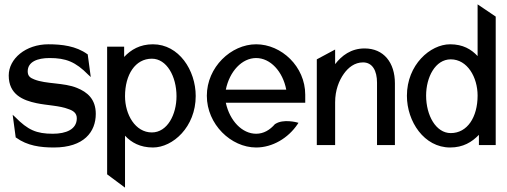

<svg xmlns="http://www.w3.org/2000/svg" viewBox="-20 -665 2326 880"><path d="M20 -319C20 -232 85 -205 148 -192C195 -182 254 -181 294 -165C315 -158 332 -147 332 -123C332 -72 283 -52 222 -52C147 -52 108 -69 49 -129L38 -139L52 -35L54 -34C105 3 165 11 227 11C365 11 419 -61 419 -143C419 -211 380 -243 333 -262C273 -287 191 -279 137 -301C119 -308 107 -316 107 -338C107 -382 152 -399 207 -399C282 -399 326 -382 385 -322L396 -312L382 -416L380 -417C329 -454 264 -462 202 -462C98 -462 20 -396 20 -319Z M471 134 553 195V-43C582 -12 622 11 681 11C772 11 877 -83 877 -225C877 -343 800 -462 681 -462C621 -462 580 -437 549 -404V-451H471ZM553 -224C553 -323 600 -396 676 -396C744 -396 789 -315 789 -224C789 -140 747 -58 676 -58C600 -58 553 -140 553 -224Z M928 -226C928 -95 1039 11 1154 11C1229 11 1301 -32 1344 -96L1348 -102L1341 -104C1341 -104 1278 -121 1242 -97H1241C1217 -69 1188 -52 1154 -52C1090 -52 1033 -111 1015 -194H1379V-231C1379 -360 1270 -462 1154 -462C1039 -462 928 -357 928 -226ZM1015 -254C1032 -338 1089 -399 1154 -399C1219 -399 1276 -338 1292 -254Z M1432 0H1516V-196C1516 -252 1534 -296 1556 -327C1576 -355 1605 -379 1644 -379C1687 -379 1708 -341 1708 -286V0H1790V-283C1790 -378 1739 -443 1651 -443C1589 -443 1546 -410 1516 -371V-438L1432 -393Z M1845 -226C1845 -108 1924 11 2043 11C2103 11 2143 -14 2175 -47V0H2252V-589L2169 -645V-408C2140 -439 2102 -462 2043 -462C1952 -462 1845 -368 1845 -226ZM1933 -227C1933 -311 1975 -393 2046 -393C2122 -393 2169 -311 2169 -227C2169 -128 2122 -55 2046 -55C1978 -55 1933 -136 1933 -227Z"/></svg>

Font: Charger Sport
Style: DfBdNrw
Weight: 400
Designer: Jasper
Foundry: Cannot Into Space Fonts
Version: Version 1.1